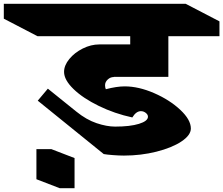

<svg xmlns="http://www.w3.org/2000/svg" viewBox="-195 -806 1171 1007"><path d="M356 -359Q356 -347 360 -338Q417 -353 459 -353Q532 -353 613.5 -317.5Q695 -282 750.5 -230Q806 -178 806 -132Q806 -97 756.5 -64Q707 -31 625.5 -10.5Q544 10 455 10Q430 10 397.5 7.5Q365 5 349 2L3 -278L56 -341L205 -221Q258 -178 311.5 -160Q365 -142 409 -142Q487 -142 534 -156.5Q581 -171 581 -194Q581 -205 569.5 -214Q558 -223 544 -223Q519 -223 499 -190Q406 -210 323 -250.5Q240 -291 190.5 -339Q141 -387 141 -429Q141 -463 168.5 -496.5Q196 -530 239 -551.5Q282 -573 326 -573H488V-616H2L-175 -708V-786H779L956 -694V-616H688V-403H402V-402Q384 -402 370 -389Q356 -376 356 -359ZM196 181H118L-4 134V-24H74L196 23Z"/></svg>

Font: Inknut Antiqua Black
Style: Regular
Weight: 900
Designer: Claus Eggers Sørensen
Foundry: Claus Eggers Sørensen
Version: Version 1.003; ttfautohint (v1.8.2) -l 8 -r 50 -G 200 -x 14 